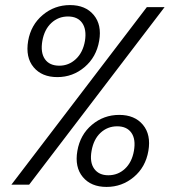

<svg xmlns="http://www.w3.org/2000/svg" viewBox="-20 -728 672 757"><path d="M91 -567Q102 -630 148.5 -669Q195 -708 256 -708Q317 -708 349.5 -669Q382 -630 371 -567Q360 -503 313.5 -463.5Q267 -424 206 -424Q145 -424 112.5 -463Q80 -502 91 -567ZM147 -567Q139 -521 157 -495Q175 -469 214 -469Q251 -469 279 -495Q307 -521 315 -567Q322 -612 304 -637.5Q286 -663 248 -663Q210 -663 182.5 -637.5Q155 -612 147 -567ZM25 0 559 -700H629L95 0ZM306.5 -30Q274 -69 285 -133Q296 -197 342.5 -236Q389 -275 450 -275Q511 -275 543.5 -236Q576 -197 565 -133Q554 -69 507.5 -30Q461 9 400 9Q339 9 306.5 -30ZM341 -133Q333 -88 351.5 -62.5Q370 -37 407 -37Q445 -37 472.5 -62.5Q500 -88 508 -133Q516 -179 498 -204.5Q480 -230 442 -230Q404 -230 376.5 -204.5Q349 -179 341 -133Z"/></svg>

Font: Poppins Light
Style: Italic
Weight: 300
Italic angle: -10°
Designer: Ninad Kale (Devanagari), Jonny Pinhorn (Latin)
Foundry: Indian Type Foundry
Version: Version 3.200;PS 1.000;hotconv 16.6.54;makeotf.lib2.5.65590